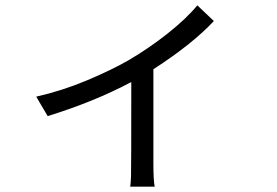

<svg xmlns="http://www.w3.org/2000/svg" viewBox="-20 -623 1040 721"><path d="M561 78H469Q471 65 472 39Q473 13 473 -315Q334 -241 159 -187L116 -260Q213 -282 306 -321Q399 -360 463 -397Q540 -442 610.5 -498Q681 -554 721 -603L783 -544Q703 -458 556 -363V-10Q556 56 561 78Z"/></svg>

Font: Source Han Sans & Saira Hybrid
Style: Regular
Weight: 400
Designer: Ryoko NISHIZUKA 西塚涼子 (kana & ideographs); Paul D. Hunt (Latin, Greek & Cyrillic); Wenlong ZHANG 张文龙 (bopomofo); Sandoll 
Foundry: Adobe Systems Incorporated
Version: Version 1.00;August 2, 2021;FontCreator 13.0.0.2675 64-bit